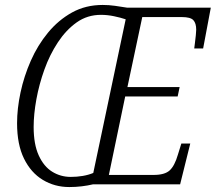

<svg xmlns="http://www.w3.org/2000/svg" viewBox="-20 -745 872 776"><path d="M260 11Q201 11 153 -18Q105 -47 77 -104Q49 -161 49 -247Q49 -306 63 -371.5Q77 -437 104.5 -499.5Q132 -562 174 -613Q216 -664 271 -694.5Q326 -725 395 -725Q420 -725 444.5 -721.5Q469 -718 494 -714H832L801 -549H765Q766 -557 768 -572.5Q770 -588 771.5 -603Q773 -618 773 -625Q773 -651 761.5 -663.5Q750 -676 715 -676H555L495 -393H706L698 -355H486L420 -38H601Q646 -38 666 -56.5Q686 -75 699 -120L713 -165H749L708 0H356Q335 5 310.5 8Q286 11 260 11ZM266 -30Q291 -30 314.5 -34Q338 -38 357 -46L488 -667Q467 -674 440.5 -679.5Q414 -685 388 -685Q333 -685 290 -654.5Q247 -624 214 -574Q181 -524 159.5 -464Q138 -404 127 -343.5Q116 -283 116 -232Q116 -162 136.5 -117Q157 -72 191 -51Q225 -30 266 -30Z"/></svg>

Font: Noto Serif Condensed Light
Style: Italic
Weight: 300
Width: 3
Italic angle: -12°
Designer: Monotype Design Team
Foundry: Monotype Imaging Inc.
Version: Version 2.014; ttfautohint (v1.8.4.7-5d5b)